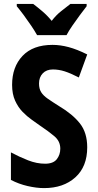

<svg xmlns="http://www.w3.org/2000/svg" viewBox="-20 -954 501 984"><path d="M427 -199Q427 -100 366 -45Q305 10 206 10Q167 10 121.5 -0.5Q76 -11 36 -32V-173Q79 -150 123.5 -132.5Q168 -115 211 -115Q253 -115 271 -138Q289 -161 289 -192Q289 -230 259 -255.5Q229 -281 184 -311Q166 -324 142.5 -340.5Q119 -357 96 -380.5Q73 -404 57.5 -438Q42 -472 42 -519Q42 -611 95.5 -667.5Q149 -724 249 -724Q289 -724 332 -712.5Q375 -701 427 -675L384 -557Q341 -579 311 -588.5Q281 -598 251 -598Q218 -598 199 -578Q180 -558 180 -526Q180 -499 191 -481.5Q202 -464 225 -448Q248 -432 283 -410Q352 -369 389.5 -321.5Q427 -274 427 -199ZM170 -774Q159 -794 140.5 -821.5Q122 -849 102 -876Q82 -903 66 -922V-934H150Q170 -919 196 -897Q222 -875 245 -847Q267 -876 293 -896.5Q319 -917 341 -934H424V-922Q409 -903 389 -876Q369 -849 350.5 -822Q332 -795 321 -774Z"/></svg>

Font: Noto Sans Gujarati Condensed
Style: Bold
Weight: 700
Width: 3
Designer: Jelle Bosma - Monotype Design Team, Universal Thirst
Foundry: Monotype Imaging Inc.
Version: Version 2.106; ttfautohint (v1.8.4.7-5d5b)